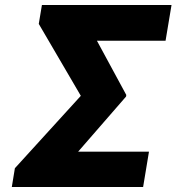

<svg xmlns="http://www.w3.org/2000/svg" viewBox="-20 -749 707 769"><path d="M576.7 -141.6 553.2 0H27.3L39.6 -75.2L303.7 -365.2L135.3 -653.3L147.9 -729H667L643.1 -585.9H368.2L485.8 -368.7L484.9 -362.3L293 -141.6Z"/></svg>

Font: Inter Display Extra Bold
Style: Italic
Weight: 800
Italic angle: -9.39999°
Designer: Rasmus Andersson
Foundry: rsms
Version: Version 4.000;git-4fc901f